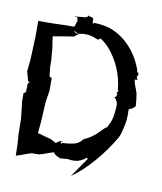

<svg xmlns="http://www.w3.org/2000/svg" viewBox="-76 -645 649 771"><g transform="rotate(10 249.0 -260.0)"><path d="M19 -319 20 -318C22 -308 27 -295 29 -283C31 -281 34 -279 37 -278C34 -277 32 -273 30 -271L29 -238C28 -236 22 -230 20 -231V-199C22 -178 26 -151 28 -128L29 -62C32 -34 33 -4 33 22C52 17 73 7 95 1H123C145 -4 164 -14 182 -18C183 -14 191 -7 196 -5L211 2C212 2 212 3 213 3V2C213 2 212 2 212 1C222 1 231 0 241 -1C275 6 297 -4 313 -18V-19H314C317 -16 320 -16 323 -20C323 -20 280 42 265 64C323 24 385 -49 427 -121C438 -142 440 -164 444 -180C448 -198 448 -217 447 -240C449 -241 452 -243 455 -244C460 -244 467 -251 473 -257V-258C472 -275 470 -292 467 -309C462 -328 451 -344 451 -362C454 -363 459 -363 461 -362L462 -363C460 -364 457 -371 457 -374C456 -378 461 -377 461 -386C461 -388 462 -386 464 -385V-386C463 -387 457 -392 455 -394C452 -398 455 -404 452 -406C429 -469 381 -525 316 -548C295 -554 272 -558 246 -558C247 -556 250 -554 252 -551C248 -554 244 -551 244 -564V-572C246 -569 249 -565 247 -567C247 -567 246 -569 244 -572C244 -573 243 -573 243 -574H242C242 -575 241 -575 241 -576V-578C241 -578 237 -579 225 -581C223 -581 222 -583 221 -584L220 -583C221 -582 222 -580 222 -578C221 -577 216 -577 216 -576C216 -575 215 -575 215 -574H213L182 -571L176 -570L178 -568L182 -565C181 -563 181 -561 182 -560V-558C182 -557 183 -553 184 -553C183 -553 181 -549 181 -548L176 -532C175 -532 175 -530 175 -529C146 -529 116 -528 88 -527C68 -527 47 -526 28 -527V-461L25 -389C25 -366 21 -340 19 -319ZM96 -476C106 -477 116 -479 125 -481L181 -490C185 -495 193 -500 197 -500V-501C188 -501 181 -508 175 -513C181 -511 191 -508 191 -503C200 -504 211 -507 219 -507C239 -508 259 -503 270 -496L271 -497V-496H272C276 -496 276 -493 279 -495C282 -496 285 -499 286 -501C300 -493 312 -482 324 -469C359 -428 386 -371 391 -308H394C394 -307 393 -306 393 -305C392 -299 385 -298 390 -293C391 -293 392 -293 393 -292C392 -292 391 -291 391 -290C390 -289 391 -278 381 -278C382 -277 385 -276 386 -275C391 -270 395 -260 396 -256C396 -255 396 -254 397 -253C397 -234 395 -216 392 -199C389 -183 382 -169 375 -155C360 -147 344 -124 329 -114C318 -104 303 -97 289 -90V-89C288 -89 287 -88 286 -88V-87H287C282 -83 279 -75 260 -68C244 -64 226 -61 206 -61L208 -59C208 -57 197 -57 204 -64C206 -65 208 -66 209 -66V-67C208 -67 205 -66 203 -66C202 -66 199 -66 199 -67H198C199 -66 196 -65 195 -65C192 -63 185 -59 183 -56C176 -58 169 -64 160 -68L133 -75C125 -77 114 -82 105 -82C106 -99 109 -121 110 -139L113 -199C114 -219 119 -241 121 -258V-310C119 -310 113 -314 111 -316L108 -346C108 -347 107 -349 107 -350V-376C106 -392 104 -409 103 -426C101 -444 97 -460 96 -476ZM168 -568C169 -569 169 -569 170 -569H168ZM170 -569 171 -570C173 -571 174 -572 175 -573C175 -572 175 -571 176 -570L172 -569ZM287 -88C288 -89 289 -89 289 -89C288 -89 288 -88 287 -88Z"/></g></svg>

Font: Charger Mayhem
Style: Regular
Weight: 400
Designer: Jasper
Foundry: Cannot Into Space Fonts
Version: Version 0.98